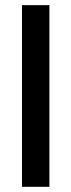

<svg xmlns="http://www.w3.org/2000/svg" viewBox="-20 -718 273 738"><path d="M64.5 -698.2H169.9V0H64.5Z"/></svg>

Font: Puritan
Style: Bold
Weight: 700
Version: 2.1